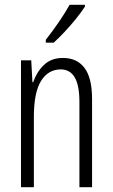

<svg xmlns="http://www.w3.org/2000/svg" viewBox="-20 -785 472 805"><path d="M244 -542Q303 -542 334.5 -500Q366 -458 366 -370V0H313V-357Q313 -428 293 -461Q273 -494 235 -494Q182 -494 152 -445.5Q122 -397 122 -295V0H68V-532H111L116 -440H119Q133 -482 163.5 -512Q194 -542 244 -542ZM336 -757Q321 -734 298 -705.5Q275 -677 250 -650.5Q225 -624 205 -606H172V-618Q203 -658 227 -693Q251 -728 272 -765H336Z"/></svg>

Font: Noto Sans Myanmar ExtraCondensed Light
Style: Regular
Weight: 300
Width: 2
Designer: Monotype Design Team
Foundry: Monotype Imaging Inc.
Version: Version 2.107; ttfautohint (v1.8.4.7-5d5b)